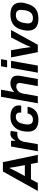

<svg xmlns="http://www.w3.org/2000/svg" viewBox="1440 -2242 775 3773"><g transform="rotate(-90 1827.5 -355.5)"><path d="M-39.1 0 344.2 -686H527.8L670.9 0H518.1L492.2 -134.8H190.9L118.2 0ZM254.9 -254.9H469.2L438 -420.9Q417.5 -545.4 416 -556.2H411.1Q406.2 -545.9 342.8 -418.9Z M741.7 0 834.5 -525.9H946.8V-443.8H952.6Q1007.3 -539.1 1087.4 -539.1Q1118.7 -539.1 1141.6 -528.8L1120.6 -402.8H1076.7Q951.2 -402.8 925.8 -261.2L880.9 0Z M1361.8 12.2Q1244.1 12.2 1185.5 -38.6Q1127 -89.4 1127 -193.8Q1127 -250.5 1138.7 -303.2Q1161.1 -410.2 1232.4 -474.1Q1303.7 -538.1 1418 -538.1Q1523.9 -538.1 1583.3 -494.6Q1642.6 -451.2 1642.6 -371.1Q1642.6 -346.2 1638.7 -326.2H1501Q1502.9 -343.8 1502.9 -352.1Q1502.9 -389.6 1481.7 -410.9Q1460.4 -432.1 1418 -432.1Q1306.2 -432.1 1277.8 -278.8Q1267.6 -222.2 1267.6 -198.2Q1267.6 -146.5 1291 -121.3Q1314.5 -96.2 1362.8 -96.2Q1414.1 -96.2 1444.8 -123.8Q1475.6 -151.4 1484.9 -201.2H1616.7Q1600.6 -97.7 1533.9 -42.7Q1467.3 12.2 1361.8 12.2Z M1684.6 0 1811.5 -723.1H1950.7L1905.3 -467.8H1911.6Q1942.4 -499 1985.8 -518.6Q2029.3 -538.1 2074.7 -538.1Q2145.5 -538.1 2186.5 -504.6Q2227.5 -471.2 2227.5 -401.9Q2227.5 -371.1 2219.7 -328.1L2161.6 0H2022.5L2078.6 -315.9Q2083.5 -342.8 2083.5 -358.9Q2083.5 -422.9 2016.6 -422.9Q1964.4 -422.9 1925 -387Q1885.7 -351.1 1874.5 -288.1L1823.7 0Z M2390.1 -603 2412.1 -723.1H2551.3L2530.3 -603ZM2286.1 0 2378.9 -525.9H2518.1L2425.3 0Z M2688.5 0 2586.4 -525.9H2727.5L2765.6 -304.2Q2779.8 -218.3 2787.6 -144H2792.5Q2826.2 -227.5 2863.8 -304.2L2978.5 -525.9H3124.5L2834.5 0Z M3348.6 12.2Q3112.3 12.2 3112.3 -191.9Q3112.3 -226.6 3120.6 -273.9Q3165.5 -538.1 3425.8 -538.1Q3663.6 -538.1 3663.6 -333Q3663.6 -277.3 3642.6 -221.2Q3613.3 -101.6 3541.5 -44.7Q3469.7 12.2 3348.6 12.2ZM3358.4 -96.2Q3424.3 -96.2 3460.7 -134Q3497.1 -171.9 3511.7 -251Q3520.5 -299.3 3520.5 -329.1Q3520.5 -380.4 3495.6 -405.8Q3470.7 -431.2 3416.5 -431.2Q3351.1 -431.2 3315.2 -392.6Q3279.3 -354 3263.7 -274.9Q3253.4 -218.8 3253.4 -196.8Q3253.4 -145.5 3278.6 -120.8Q3303.7 -96.2 3358.4 -96.2Z"/></g></svg>

Font: Archivo
Style: Bold Italic
Weight: 700
Italic angle: -10°
Designer: Hector Gatti
Foundry: Omnibus-Type
Version: Version 2.001